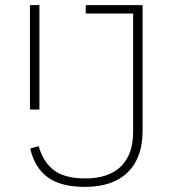

<svg xmlns="http://www.w3.org/2000/svg" viewBox="-20 -718 674 750"><path d="M537 -698V-207Q537 -102 479 -45Q421 12 312 12Q218 12 166.5 -25.5Q115 -63 98 -138L131 -147Q149 -84 191.5 -52.5Q234 -21 313 -21Q404 -21 452 -67.5Q500 -114 500 -203V-665H315V-698ZM97 -698H134V-290H97Z"/></svg>

Font: IBM Plex Sans Thai Looped ExtraLight
Style: Regular
Weight: 200
Designer: Mike Abbink, Paul van der Laan, Pieter van Rosmalen, Ben Mitchell, Mark Frömberg
Foundry: Bold Monday
Version: Version 1.0